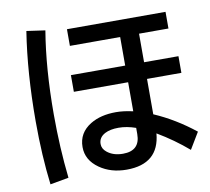

<svg xmlns="http://www.w3.org/2000/svg" viewBox="-91 -915 1183 1080"><g transform="rotate(-10 500.0 -375.5)"><path d="M354 -782.2H917V-687H749V-523.9H945.3V-428.7H749V-226.6Q869.1 -174.8 979.5 -86.9L922.9 7.3Q842.3 -62 748 -117.7Q732.9 54.2 548.3 54.2Q458.5 54.2 394.5 9.3Q325.2 -39.1 325.2 -113.8Q325.2 -195.3 397.9 -239.3Q456.5 -274.9 543.9 -274.9Q587.9 -274.9 641.1 -262.7V-428.7H331.1V-523.9H641.1V-687H354ZM641.1 -168Q589.8 -186 543 -186Q495.1 -186 465.3 -170.4Q428.2 -150.9 428.2 -113.3Q428.2 -85.9 452.6 -66.4Q487.8 -37.6 543.5 -37.6Q641.1 -37.6 641.1 -132.8ZM111.3 61Q90.8 -105.5 90.8 -301.3Q90.8 -579.1 127.4 -812L233.4 -796.9Q197.8 -584.5 197.8 -322.3Q197.8 -131.3 217.3 42Z"/></g></svg>

Font: BIZ UDGothic
Style: Bold
Weight: 700
Monospace: yes
Designer: TypeBank Co., Ltd.
Foundry: Morisawa Inc.
Version: Version 1.05